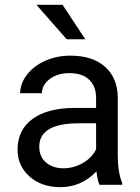

<svg xmlns="http://www.w3.org/2000/svg" viewBox="-20 -770 584 800"><path d="M394.5 0Q386.7 -15.6 381.8 -55.7Q318.8 9.8 231.4 9.8Q153.3 9.8 103.3 -34.4Q53.2 -78.6 53.2 -146.5Q53.2 -229 116 -274.7Q178.7 -320.3 292.5 -320.3H380.4V-361.8Q380.4 -409.2 352.1 -437.3Q323.7 -465.3 268.6 -465.3Q220.2 -465.3 187.5 -440.9Q154.8 -416.5 154.8 -381.8H64Q64 -421.4 92 -458.3Q120.1 -495.1 168.2 -516.6Q216.3 -538.1 273.9 -538.1Q365.2 -538.1 417 -492.4Q468.8 -446.8 470.7 -366.7V-123.5Q470.7 -50.8 489.3 -7.8V0ZM244.6 -68.8Q287.1 -68.8 325.2 -90.8Q363.3 -112.8 380.4 -147.9V-256.3H309.6Q143.6 -256.3 143.6 -159.2Q143.6 -116.7 171.9 -92.8Q200.2 -68.8 244.6 -68.8ZM335.4 -606.4H257.8L131.8 -750H240.7Z"/></svg>

Font: Roboto-ThirdPerson-AD3FC
Style: ThirdPerson-AD3FC
Weight: 400
Designer: Google
Version: Version 2.137; 2017